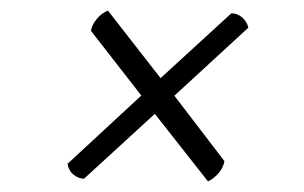

<svg xmlns="http://www.w3.org/2000/svg" viewBox="-20 -470 572 361"><path d="M371 -129 264 -265H281L138 -134Q128 -134 118.5 -141.5Q109 -149 107 -162L255 -299L253 -281L151 -412Q153 -424 162.5 -435Q172 -446 183 -450L289 -314H272L415 -445Q426 -445 435 -437.5Q444 -430 447 -418L298 -281L301 -299L402 -167Q400 -155 391 -144.5Q382 -134 371 -129Z"/></svg>

Font: Petrona
Style: Italic
Weight: 400
Italic angle: -9°
Designer: Ringo R. Seeber
Foundry: Ringo R. Seeber
Version: Version 2.001; ttfautohint (v1.8.3)